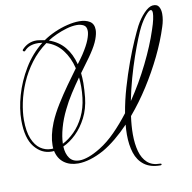

<svg xmlns="http://www.w3.org/2000/svg" viewBox="-96 -866 1105 1105"><g transform="rotate(-10 457.0 -313.0)"><path d="M753 144Q694 144 658.5 117Q623 90 608 43.5Q593 -3 593 -63Q593 -92 596 -122Q558 -82 518.5 -49.5Q479 -17 441 5Q399 28 360.5 39.5Q322 51 289 51Q240 51 207 26.5Q174 2 164 -44Q160 -43 156.5 -43Q153 -43 149 -43Q91 -43 50 -94Q9 -145 9 -250Q9 -317 31 -394.5Q53 -472 97 -545Q141 -618 206 -669Q203 -669 200 -669.5Q197 -670 194 -670Q190 -671 185 -671Q180 -671 175 -671Q154 -671 134.5 -664Q115 -657 100 -640Q98 -638 95 -638Q91 -638 88 -642Q85 -646 89 -650Q124 -688 173 -688Q178 -688 183 -687.5Q188 -687 193 -686L222 -681Q252 -702 289 -718.5Q326 -735 364.5 -744.5Q403 -754 436 -754Q473 -754 497 -739Q521 -724 521 -689Q521 -667 509 -634.5Q497 -602 468 -559Q457 -542 437.5 -516Q418 -490 395 -458Q398 -430 398 -400Q398 -380 396.5 -359Q395 -338 393 -315Q386 -251 360 -200Q334 -149 297.5 -113.5Q261 -78 221 -60Q223 -17 242 9Q261 35 300 35Q323 35 354 24Q385 13 424 -11Q471 -40 516 -85.5Q561 -131 604 -187Q616 -259 637.5 -332.5Q659 -406 683.5 -473Q708 -540 730.5 -591Q753 -642 767 -669Q789 -710 816.5 -738.5Q844 -767 866 -770Q893 -773 903.5 -756Q914 -739 914 -713Q914 -678 901 -639Q876 -560 835.5 -476.5Q795 -393 744 -313Q693 -233 635 -165Q631 -137 629 -110.5Q627 -84 627 -59Q627 -3 639 40.5Q651 84 678.5 109Q706 134 752 134Q760 134 760 139Q760 144 753 144ZM649 -250Q712 -343 762 -444.5Q812 -546 840 -632Q852 -667 857 -690.5Q862 -714 862 -727Q862 -746 852 -746Q842 -746 822 -722.5Q802 -699 782 -661Q771 -640 754 -598Q737 -556 717.5 -500Q698 -444 680 -380Q662 -316 649 -250ZM385 -512Q396 -526 405 -539Q414 -552 421 -562Q451 -608 463 -639.5Q475 -671 475 -690Q475 -717 457.5 -726Q440 -735 418 -735Q391 -735 359.5 -726Q328 -717 298 -703.5Q268 -690 245 -675Q300 -656 334.5 -615Q369 -574 385 -512ZM149 -58Q152 -58 155 -58Q158 -58 162 -59Q161 -64 161 -69Q161 -74 161 -79Q161 -105 168 -137.5Q175 -170 190 -207Q210 -255 241.5 -305.5Q273 -356 307 -404Q341 -452 370 -491Q355 -554 319.5 -600Q284 -646 228 -663Q174 -624 135 -572Q96 -520 71.5 -463Q47 -406 35.5 -350.5Q24 -295 24 -250Q24 -182 41.5 -139.5Q59 -97 87.5 -77.5Q116 -58 149 -58ZM221 -76Q257 -94 290.5 -127.5Q324 -161 347.5 -209Q371 -257 378 -317Q380 -334 381 -349.5Q382 -365 382 -381Q382 -411 379 -436Q351 -397 323 -353.5Q295 -310 275 -268Q250 -218 236 -167.5Q222 -117 221 -76Z"/></g></svg>

Font: Mea Culpa
Style: Regular
Weight: 400
Designer: Robert E. Leuschke
Foundry: Robert E. Leuschke
Version: Version 1.010; ttfautohint (v1.8.3)